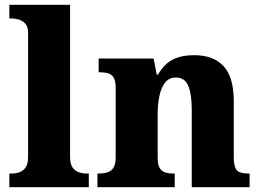

<svg xmlns="http://www.w3.org/2000/svg" viewBox="-20 -780 1085 800"><path d="M19 0V-57H30Q47 -57 62.5 -63Q78 -69 87.5 -83.5Q97 -98 97 -125V-644Q97 -670 84.5 -682.5Q72 -695 56.5 -699Q41 -703 30 -703H19V-760H272V-125Q272 -98 281.5 -83.5Q291 -69 307 -63Q323 -57 339 -57H350V0Z M386 0V-57H389Q412 -57 428 -62Q444 -67 453 -81.5Q462 -96 462 -125V-415Q462 -442 454 -456Q446 -470 431 -474.5Q416 -479 394 -479H391V-536H620L633 -469H638Q655 -498 675.5 -515.5Q696 -533 724 -541.5Q752 -550 790 -550Q869 -550 911.5 -504.5Q954 -459 954 -358V-128Q954 -97 960 -82Q966 -67 980 -62Q994 -57 1016 -57H1020V0H779V-322Q779 -387 764.5 -422Q750 -457 713 -457Q684 -457 667.5 -435.5Q651 -414 644 -379.5Q637 -345 637 -305V-122Q637 -94 645 -80.5Q653 -67 667.5 -62Q682 -57 704 -57H708V0Z"/></svg>

Font: Noto Serif Armenian ExtraBold
Style: Regular
Weight: 800
Version: Version 2.007